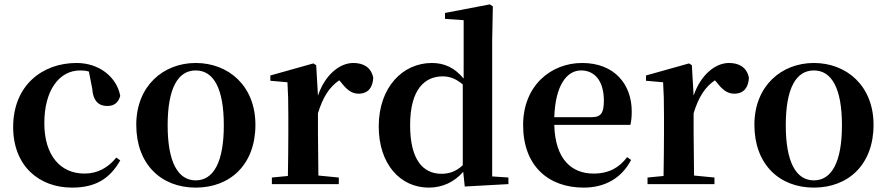

<svg xmlns="http://www.w3.org/2000/svg" viewBox="-20 -839 4041 875"><path d="M308 16C415 16 480 -24 528 -108L510 -121C472 -74 424 -48 365 -48C254 -48 182 -132 182 -278C182 -429 251 -518 345 -518C359 -518 372 -517 385 -513L400 -437C404 -376 432 -356 469 -356C499 -356 519 -370 528 -402C512 -488 432 -552 329 -552C173 -552 40 -450 40 -260C40 -83 158 16 308 16Z M872 16C1030 16 1144 -90 1144 -270C1144 -449 1020 -552 872 -552C725 -552 601 -448 601 -270C601 -92 713 16 872 16ZM872 -17C791 -17 744 -100 744 -268C744 -437 791 -518 872 -518C953 -518 1000 -437 1000 -268C1000 -100 953 -17 872 -17Z M1290 0H1524V-30L1431 -39L1429 -235V-323C1452 -398 1482 -443 1526 -473L1534 -464C1559 -432 1581 -412 1614 -412C1659 -412 1679 -442 1681 -485C1671 -534 1634 -552 1590 -552C1528 -552 1461 -498 1429 -403L1421 -542L1408 -550L1212 -495V-471L1290 -464C1293 -415 1294 -377 1294 -310V-235C1294 -180 1293 -95 1292 -37L1219 -30V0Z M2098 11 2297 0V-30L2223 -35V-653L2226 -810L2212 -819L2008 -780V-753L2093 -747V-481C2052 -530 2006 -552 1948 -552C1816 -552 1706 -442 1706 -263C1706 -90 1805 16 1934 16C1996 16 2050 -9 2091 -56ZM2089 -86C2059 -58 2028 -47 1992 -47C1910 -47 1849 -108 1849 -268C1849 -434 1917 -491 1998 -491C2029 -491 2059 -480 2089 -454Z M2640 16C2739 16 2814 -29 2856 -110L2838 -123C2803 -76 2756 -48 2685 -48C2585 -48 2510 -113 2506 -270H2853C2857 -288 2859 -306 2859 -331C2859 -455 2780 -552 2633 -552C2491 -552 2364 -449 2364 -269C2364 -84 2478 16 2640 16ZM2506 -305C2511 -452 2564 -518 2628 -518C2692 -518 2732 -468 2732 -380C2732 -326 2720 -305 2677 -305Z M3002 0H3236V-30L3143 -39L3141 -235V-323C3164 -398 3194 -443 3238 -473L3246 -464C3271 -432 3293 -412 3326 -412C3371 -412 3391 -442 3393 -485C3383 -534 3346 -552 3302 -552C3240 -552 3173 -498 3141 -403L3133 -542L3120 -550L2924 -495V-471L3002 -464C3005 -415 3006 -377 3006 -310V-235C3006 -180 3005 -95 3004 -37L2931 -30V0Z M3689 16C3847 16 3961 -90 3961 -270C3961 -449 3837 -552 3689 -552C3542 -552 3418 -448 3418 -270C3418 -92 3530 16 3689 16ZM3689 -17C3608 -17 3561 -100 3561 -268C3561 -437 3608 -518 3689 -518C3770 -518 3817 -437 3817 -268C3817 -100 3770 -17 3689 -17Z"/></svg>

Font: Noto Serif JP
Style: Bold
Weight: 700
Designer: Ryoko NISHIZUKA 西塚涼子 (kana & ideographs); Frank Grießhammer (Latin, Greek & Cyrillic); Wenlong ZHANG 张文龙 (bopomofo); San
Foundry: Adobe
Version: Version 2.001;hotconv 1.1.0;makeotfexe 2.6.0